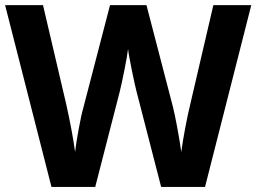

<svg xmlns="http://www.w3.org/2000/svg" viewBox="-20 -734 1007 754"><path d="M785.2 0H612.8L516.1 -375Q510.7 -395 497.8 -457.8Q484.9 -520.5 482.9 -542Q480 -515.6 468.3 -457.3Q456.5 -398.9 450.2 -374L354 0H182.1L0 -713.9H148.9L240.2 -324.2Q264.2 -216.3 274.9 -137.2Q277.8 -165 288.3 -223.4Q298.8 -281.7 308.1 -314L412.1 -713.9H555.2L659.2 -314Q666 -287.1 676.3 -231.9Q686.5 -176.8 691.9 -137.2Q696.8 -175.3 707.5 -232.2Q718.3 -289.1 727.1 -324.2L817.9 -713.9H966.8Z"/></svg>

Font: CAA NEO Sans
Style: Bold
Weight: 700
Version: Version 1.10